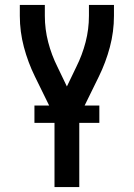

<svg xmlns="http://www.w3.org/2000/svg" viewBox="-20 -540 540 775"><path d="M200 215V-70L121 -231Q93 -288 76.5 -350Q60 -412 60 -476V-520H161V-476Q161 -422 174.5 -370Q188 -318 212 -270L250 -191L288 -270Q312 -318 325.5 -370Q339 -422 339 -476V-520H440V-476Q440 -412 423.5 -350Q407 -288 379 -231L300 -70V215ZM119 -44V-114H381V-44Z"/></svg>

Font: Zed Sans Semibold
Style: Regular
Weight: 600
Designer: Belleve Invis
Foundry: Belleve Invis
Version: Version 1.0.0; ttfautohint (v1.8.4)